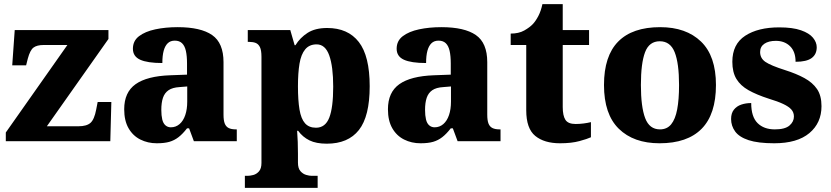

<svg xmlns="http://www.w3.org/2000/svg" viewBox="-20 -681 4009 926"><path d="M8 0V-42L305 -464H191Q158 -464 141.5 -451.5Q125 -439 114 -398L106 -366H39L51 -536H503V-493L206 -72H358Q398 -72 416.5 -88.5Q435 -105 444 -153L451 -189H517L512 0Z M736 10Q693 10 657 -8Q621 -26 600 -62.5Q579 -99 579 -154Q579 -236 634 -275Q689 -314 801 -318L882 -321V-375Q882 -411 876.5 -435.5Q871 -460 858 -472.5Q845 -485 823 -485Q802 -485 789 -472.5Q776 -460 769.5 -436.5Q763 -413 763 -377Q691 -377 656 -393Q621 -409 621 -446Q621 -484 650.5 -506.5Q680 -529 729 -539.5Q778 -550 837 -550Q948 -550 1003 -512Q1058 -474 1058 -381V-128Q1058 -100 1064 -85Q1070 -70 1083 -63.5Q1096 -57 1118 -57H1122V0H915L892 -62H882Q861 -35 841 -19.5Q821 -4 797 3Q773 10 736 10ZM804 -67Q828 -67 846 -82.5Q864 -98 873.5 -126Q883 -154 883 -191V-264L846 -261Q812 -259 793 -246Q774 -233 766 -209.5Q758 -186 758 -151Q758 -124 762.5 -105Q767 -86 778 -76.5Q789 -67 804 -67Z M1161 225V167H1174Q1186 167 1201.5 163Q1217 159 1229 145.5Q1241 132 1241 105V-407Q1241 -439 1233.5 -454Q1226 -469 1213 -474Q1200 -479 1182 -479H1175V-536H1380L1401 -463H1405Q1427 -499 1463.5 -522.5Q1500 -546 1558 -546Q1658 -546 1710.5 -478.5Q1763 -411 1763 -265Q1763 -120 1711 -54Q1659 12 1556 12Q1505 12 1472.5 -4Q1440 -20 1418 -50H1413Q1415 -25 1416 3.5Q1417 32 1417 60V103Q1417 131 1429 144.5Q1441 158 1456.5 162.5Q1472 167 1483 167H1512V225ZM1504 -65Q1549 -65 1568 -113.5Q1587 -162 1587 -263Q1587 -360 1568 -413.5Q1549 -467 1507 -467Q1472 -467 1452 -443Q1432 -419 1424.5 -374Q1417 -329 1417 -265Q1417 -197 1424.5 -152.5Q1432 -108 1451 -86.5Q1470 -65 1504 -65Z M2008 10Q1965 10 1929 -8Q1893 -26 1872 -62.5Q1851 -99 1851 -154Q1851 -236 1906 -275Q1961 -314 2073 -318L2154 -321V-375Q2154 -411 2148.5 -435.5Q2143 -460 2130 -472.5Q2117 -485 2095 -485Q2074 -485 2061 -472.5Q2048 -460 2041.5 -436.5Q2035 -413 2035 -377Q1963 -377 1928 -393Q1893 -409 1893 -446Q1893 -484 1922.5 -506.5Q1952 -529 2001 -539.5Q2050 -550 2109 -550Q2220 -550 2275 -512Q2330 -474 2330 -381V-128Q2330 -100 2336 -85Q2342 -70 2355 -63.5Q2368 -57 2390 -57H2394V0H2187L2164 -62H2154Q2133 -35 2113 -19.5Q2093 -4 2069 3Q2045 10 2008 10ZM2076 -67Q2100 -67 2118 -82.5Q2136 -98 2145.5 -126Q2155 -154 2155 -191V-264L2118 -261Q2084 -259 2065 -246Q2046 -233 2038 -209.5Q2030 -186 2030 -151Q2030 -124 2034.5 -105Q2039 -86 2050 -76.5Q2061 -67 2076 -67Z M2681 10Q2605 10 2561.5 -25.5Q2518 -61 2518 -149V-464H2443V-519Q2482 -519 2508.5 -534Q2535 -549 2550 -565Q2564 -580 2576.5 -604Q2589 -628 2596 -661H2694V-536H2821V-464H2694V-165Q2694 -123 2707 -103Q2720 -83 2756 -83Q2775 -83 2794.5 -85.5Q2814 -88 2830 -92V-19Q2813 -11 2774.5 -0.5Q2736 10 2681 10Z M3161 10Q3036 10 2964.5 -60Q2893 -130 2893 -271Q2893 -411 2961.5 -480.5Q3030 -550 3164 -550Q3289 -550 3361 -480.5Q3433 -411 3433 -271Q3433 -130 3364 -60Q3295 10 3161 10ZM3163 -57Q3197 -57 3217 -81.5Q3237 -106 3246 -153.5Q3255 -201 3255 -271Q3255 -376 3234 -429Q3213 -482 3162 -482Q3111 -482 3091 -429Q3071 -376 3071 -271Q3071 -166 3091.5 -111.5Q3112 -57 3163 -57Z M3714 10Q3636 10 3590.5 -5Q3545 -20 3525.5 -47Q3506 -74 3506 -107Q3506 -135 3519.5 -152Q3533 -169 3555 -176.5Q3577 -184 3603 -184Q3603 -118 3633.5 -87.5Q3664 -57 3717 -57Q3766 -57 3787.5 -75.5Q3809 -94 3809 -119Q3809 -139 3796.5 -153Q3784 -167 3757.5 -179.5Q3731 -192 3688 -205Q3629 -224 3590 -246Q3551 -268 3531.5 -300.5Q3512 -333 3512 -383Q3512 -468 3574 -508.5Q3636 -549 3738 -549Q3803 -549 3843 -535Q3883 -521 3901 -499Q3919 -477 3919 -453Q3919 -419 3894.5 -401Q3870 -383 3817 -383Q3817 -432 3790.5 -458Q3764 -484 3722 -484Q3687 -484 3666.5 -470Q3646 -456 3646 -430Q3646 -400 3671.5 -382.5Q3697 -365 3766 -343Q3820 -326 3859.5 -304.5Q3899 -283 3920.5 -251.5Q3942 -220 3942 -169Q3942 -88 3883.5 -39Q3825 10 3714 10Z"/></svg>

Font: Noto Serif Hebrew ExtraBold
Style: Regular
Weight: 800
Version: Version 2.003